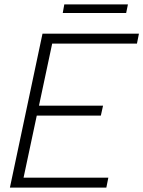

<svg xmlns="http://www.w3.org/2000/svg" viewBox="-20 -852 651 872"><path d="M272 -832H561L553 -793H265ZM173 -699H611L602 -654H217L157 -372H448L438 -327H147L87 -45H472L463 0H25Z"/></svg>

Font: Prompt ExtraLight
Style: Italic
Weight: 275
Italic angle: -12°
Designer: Katatrad Team
Foundry: CadsonDemak
Version: Version 1.000